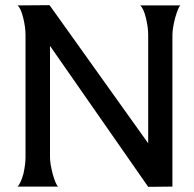

<svg xmlns="http://www.w3.org/2000/svg" viewBox="-20 -724 751 745"><path d="M524 -703H680Q672 -697 660 -656Q649 -614 649 -588V0L555 1L174 -546V-114Q174 -89 185 -47Q196 -9 205 0H48Q60 -11 71 -50Q79 -87 79 -114V-588Q79 -619 70 -655Q61 -692 48 -703L171 -704V-703H173L555 -168V-588Q555 -619 546 -655Q537 -692 524 -703Z"/></svg>

Font: GFS Complutum
Style: Regular
Weight: 400
Designer: George D. Matthiopoulos
Foundry: George D. Matthiopoulos
Version: Version 1.000